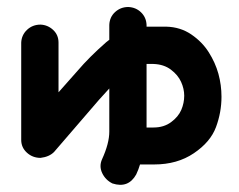

<svg xmlns="http://www.w3.org/2000/svg" viewBox="-20 -510 675 543"><path d="M342.8 -490.2Q364.3 -489.3 378.9 -475.1Q393.6 -460.9 394.5 -439.5V-434.6H450.2Q490.2 -433.6 521 -412.6Q551.8 -391.6 570.3 -362.3Q588.9 -333 597.7 -301.3Q606.4 -269.5 606.4 -236.3Q606.4 -192.4 590.8 -150.4Q575.2 -108.4 528.3 -76.7Q481.4 -44.9 416 -44.9H376Q372.1 -31.2 365.2 -16.6Q342.8 23.4 297.9 8.8Q278.3 -1 269 -20.5Q259.8 -40 268.6 -59.6Q289.1 -104.5 289.1 -137.7V-259.8Q272.5 -241.2 259.8 -227.5L132.8 -80.1Q119.1 -66.4 94.7 -63.5Q72.3 -63.5 56.2 -78.1Q40 -92.8 40 -114.3V-389.6Q41 -411.1 56.6 -425.8Q72.3 -440.4 94.7 -440.4Q115.2 -439.5 130.4 -425.3Q145.5 -411.1 145.5 -389.6V-249L199.2 -309.6Q232.4 -348.6 280.3 -390.6Q284.2 -393.6 289.1 -397.5V-439.5Q290 -461.9 305.7 -476.1Q321.3 -490.2 342.8 -490.2ZM414.1 -149.4Q443.4 -149.4 463.9 -164.6Q484.4 -179.7 492.7 -199.2Q501 -218.8 501 -239.3Q501 -258.8 492.2 -278.3Q483.4 -297.9 463.4 -313Q443.4 -328.1 414.1 -329.1H394.5V-149.4Z"/></svg>

Font: Nico Moji
Style: Regular
Weight: 400
Version: Version 1.02